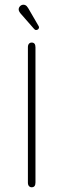

<svg xmlns="http://www.w3.org/2000/svg" viewBox="-20 -784 268 812"><path d="M98 -12Q98 -2 102.5 3Q107 8 114 8Q122 8 126 3Q130 -2 130 -12V-584Q130 -594 126 -599Q122 -604 114 -604Q107 -604 102.5 -599Q98 -594 98 -584ZM67 -727 123 -663Q125 -661 126.5 -659.5Q128 -658 129.5 -657.5Q131 -657 133 -657Q138 -657 141.5 -660.5Q145 -664 145 -668Q145 -672 142 -676L99 -750Q96 -755 93 -758Q90 -761 86.5 -762.5Q83 -764 79 -764Q71 -764 65 -758Q59 -752 59 -744Q59 -737 67 -727Z"/></svg>

Font: Beiruti ExtraLight
Style: Regular
Weight: 250
Designer: Arlette Boutros
Foundry: Boutros
Version: Version 1.41